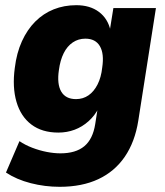

<svg xmlns="http://www.w3.org/2000/svg" viewBox="-20 -529 635 740"><path d="M210 191Q153 191 98.5 177Q44 163 3 136L55 15Q77 30 104.5 40.5Q132 51 160 56.5Q188 62 213 62Q272 62 305 34.5Q338 7 347 -51L357 -115L361 -114Q346 -84 321.5 -62Q297 -40 267.5 -29Q238 -18 205 -18Q142 -18 101 -49Q60 -80 43.5 -136.5Q27 -193 37 -267Q44 -325 64.5 -370Q85 -415 116 -446Q147 -477 187 -493Q227 -509 274 -509Q327 -509 361.5 -483Q396 -457 406 -411H403L417 -498H581L513 -64Q500 18 461 75Q422 132 359 161.5Q296 191 210 191ZM273 -147Q300 -147 321 -161.5Q342 -176 356 -203.5Q370 -231 374 -269Q382 -322 365 -351Q348 -380 309 -380Q282 -380 260.5 -365.5Q239 -351 225.5 -324Q212 -297 207 -259Q199 -205 216 -176Q233 -147 273 -147Z"/></svg>

Font: Nunito Sans 10pt SemiCondensed Black
Style: Italic
Weight: 900
Width: 4
Italic angle: -9°
Designer: Vernon Adams
Foundry: Vernon Adams
Version: Version 3.101;gftools[0.9.27]